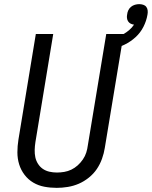

<svg xmlns="http://www.w3.org/2000/svg" viewBox="-20 -899 733 927"><path d="M254 8Q223 8 194 2.5Q165 -3 140.5 -17.5Q116 -32 98.5 -55Q81 -78 72.5 -105.5Q64 -133 64 -163.5Q64 -194 69 -225L153 -735H237L151 -213Q148 -194 147.5 -175.5Q147 -157 150.5 -140Q154 -123 163.5 -108Q173 -93 187 -83.5Q201 -74 218.5 -70Q236 -66 255 -66Q272 -66 290 -69Q308 -72 324.5 -80Q341 -88 355 -100.5Q369 -113 380 -129Q391 -145 396.5 -162.5Q402 -180 404 -197L493 -735H577L486 -185Q482 -159 472.5 -132.5Q463 -106 447.5 -83Q432 -60 409 -41.5Q386 -23 360.5 -12Q335 -1 307.5 3.5Q280 8 254 8ZM524 -662 509 -709Q526 -713 542.5 -719Q559 -725 574.5 -733.5Q590 -742 604 -754Q618 -766 627 -780Q618 -781 610.5 -785Q603 -789 598.5 -796Q594 -803 593 -812Q592 -821 594 -830Q595 -840 599.5 -849.5Q604 -859 612.5 -866Q621 -873 631.5 -876Q642 -879 652 -879Q662 -879 671.5 -876Q681 -873 686.5 -865.5Q692 -858 693 -848Q694 -838 692 -828Q687 -798 672.5 -769.5Q658 -741 634.5 -719.5Q611 -698 582.5 -684Q554 -670 524 -662Z"/></svg>

Font: Iosevka Extended Oblique
Style: Regular
Weight: 400
Width: 7
Italic angle: -9°
Monospace: yes
Designer: Belleve Invis
Foundry: Belleve Invis
Version: Version 32.0.1; ttfautohint (v1.8.4)